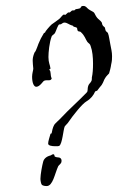

<svg xmlns="http://www.w3.org/2000/svg" viewBox="-20 -601 397 646"><path d="M354 -384C357 -396 357 -404 357 -412C357 -426 354 -437 351 -453C348 -466 347 -481 343 -490C343 -491 337 -495 336 -497C334 -501 334 -505 333 -508C332 -510 327 -513 326 -515C323 -519 324 -522 322 -526C318 -532 312 -535 307 -541C301 -548 299 -556 296 -559C293 -562 285 -565 278 -570C271 -575 270 -581 260 -581C251 -581 253 -575 249 -573C238 -569 236 -573 230 -566C230 -566 230 -566 229 -566C228 -566 226 -566 224 -566C221 -566 216 -559 214 -559C212 -559 210 -559 209 -559C208 -559 201 -551 200 -551C199 -551 196 -552 195 -552C191 -552 185 -542 179 -537C170 -530 161 -524 154 -519C148 -514 132 -495 132 -493C132 -489 130 -492 128 -490C123 -480 119 -476 114 -464C107 -451 103 -431 96 -424C91 -412 90 -404 90 -397C90 -389 91 -382 92 -370C92 -365 88 -354 88 -343C88 -322 94 -309 102 -309C114 -309 125 -328 128 -329C132 -331 136 -331 139 -331H145C149 -331 152 -332 154 -337C148 -349 153 -360 146 -366C146 -366 146 -366 146 -367C146 -368 149 -370 150 -370C148 -384 143 -390 143 -409C143 -425 146 -458 154 -479C156 -483 162 -485 165 -490C169 -497 175 -519 180 -519H183C187 -519 190 -525 197 -525C206 -525 212 -518 223 -515C227 -515 226 -512 227 -512C230 -510 235 -510 238 -508C241 -506 239 -500 242 -497C244 -494 250 -496 252 -493C266 -480 267 -470 274 -460C279 -454 283 -454 285 -446C291 -430 293 -408 293 -387C293 -369 292 -353 289 -340C289 -339 289 -337 289 -335C289 -325 280 -320 278 -315C272 -300 278 -296 271 -289C241 -258 211 -232 187 -206C180 -198 164 -185 162 -180C158 -174 154 -156 154 -154C154 -151 151 -152 150 -151C147 -140 142 -126 142 -118C142 -111 154 -109 167 -109C173 -109 177 -109 179 -110C190 -116 193 -167 198 -176C199 -178 206 -184 208 -187C227 -215 257 -252 271 -260C286 -269 295 -281 300 -293C300 -294 306 -295 307 -296C312 -303 317 -309 322 -315C329 -326 329 -331 333 -337C337 -345 345 -351 347 -354C349 -360 353 -375 354 -384ZM187 -63C183 -75 174 -69 165 -74C162 -75 165 -82 159 -82C155 -82 152 -78 150 -78C134 -74 127 -65 125 -56C122 -45 116 -14 116 1C116 6 118 18 121 21C125 24 131 25 137 25C158 25 164 -16 176 -42C179 -47 187 -50 187 -59C187 -61 187 -62 187 -63Z"/></svg>

Font: Jim Nightshade
Style: Regular
Weight: 400
Designer: Astigmatic (AOETI)
Foundry: Astigmatic (AOETI)
Version: Version 1.000